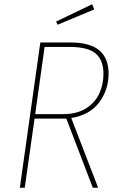

<svg xmlns="http://www.w3.org/2000/svg" viewBox="-20 -880 556 900"><path d="M314 -327 440 0H415L291 -324H142L96 0H73L169 -681H308Q402 -681 445.5 -644Q489 -607 489 -535Q489 -459 445 -400Q401 -341 314 -327ZM274 -345Q341 -345 384 -372.5Q427 -400 446 -443Q465 -486 465 -534Q465 -598 428.5 -629Q392 -660 307 -660H189L145 -345ZM412 -860 422 -836 250 -764 243 -779Z"/></svg>

Font: Fira Sans Condensed Thin
Style: Italic
Weight: 250
Width: 3
Italic angle: -8°
Designer: Carrois Corporate & Edenspiekermann AG
Foundry: Carrois Corporate GbR & Edenspiekermann AG
Version: Version 4.203